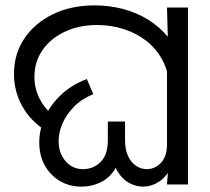

<svg xmlns="http://www.w3.org/2000/svg" viewBox="-20 -686 781 714"><path d="M153 -198Q93 -236 62.5 -291.5Q32 -347 32 -411Q32 -486 71 -543.5Q110 -601 177.5 -633.5Q245 -666 332 -666Q387 -666 438 -652.5Q489 -639 531.5 -612.5Q574 -586 606 -547Q638 -508 655.5 -458Q673 -408 673 -347L611 -344Q611 -406 589 -452.5Q567 -499 529 -530Q491 -561 442.5 -577Q394 -593 342 -593Q274 -593 221 -568Q168 -543 138 -499.5Q108 -456 108 -400Q108 -357 127 -319.5Q146 -282 180 -254L153 -198ZM283 8Q238 8 202.5 -13Q167 -34 146.5 -71Q126 -108 126 -156Q126 -203 146 -248.5Q166 -294 205.5 -332Q245 -370 303 -392L327 -336Q283 -318 254.5 -288.5Q226 -259 212 -226Q198 -193 198 -161Q198 -117 223.5 -87Q249 -57 289 -57Q327 -57 354 -83.5Q381 -110 381 -164V-234H445V-164Q445 -129 456.5 -105Q468 -81 486.5 -69Q505 -57 526 -57Q556 -57 578.5 -80.5Q601 -104 601 -149H632Q632 -96 614.5 -61Q597 -26 569.5 -9Q542 8 512 8Q484 8 458 -7Q432 -22 415.5 -51.5Q399 -81 399 -124H424Q424 -81 404 -51.5Q384 -22 352 -7Q320 8 283 8ZM605 -54 601 -81V-470L605 -509L601 -658H679V0H601Z"/></svg>

Font: oriya25
Style: Book
Weight: 400
Designer: Jelle Bosma - Monotype Design Team
Foundry: Monotype Imaging Inc.
Version: Version 2.003